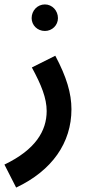

<svg xmlns="http://www.w3.org/2000/svg" viewBox="-54 -618 409 868"><path d="M149 -478C182 -478 208 -504 208 -536C208 -570 182 -598 149 -598C115 -598 89 -570 89 -536C89 -504 115 -478 149 -478ZM19 230C182 153 269 27 269 -124C269 -196 247 -270 196 -366L90 -313C133 -234 157 -174 157 -116C157 -26 106 59 -34 126Z"/></svg>

Font: Noto Sans Arabic UI Cn SmBd
Style: Regular
Weight: 600
Width: 3
Designer: Monotype Design Team, Nadine Chahine and Nizar Qandah
Foundry: Monotype Imaging Inc.
Version: Version 2.010